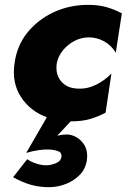

<svg xmlns="http://www.w3.org/2000/svg" viewBox="-20 -490 523 791"><path d="M214 -230Q207 -185 231.5 -155.5Q256 -126 301 -125Q340 -123 376 -141Q412 -159 439 -187L415 -26Q386 -10 352 0Q318 10 272 10H271L216 69Q236 64 256 64Q293 66 318.5 95Q344 124 338 169Q333 205 309.5 229.5Q286 254 253.5 267Q221 280 188 281Q145 282 108 271.5Q71 261 34 240L92 166Q110 178 131.5 184.5Q153 191 170 191Q190 191 211 182Q232 173 233 155Q235 137 216 131.5Q197 126 180 126Q165 125 139.5 128.5Q114 132 88 140L173 -7Q104 -32 66 -91Q28 -150 40 -230Q50 -303 93.5 -356.5Q137 -410 202 -440Q267 -470 343 -470Q388 -470 421 -460Q454 -450 482 -435L457 -273Q438 -304 408.5 -320Q379 -336 346 -336Q315 -336 287 -321.5Q259 -307 239.5 -283Q220 -259 214 -230Z"/></svg>

Font: Jost* Heavy
Style: Italic
Weight: 800
Italic angle: -10°
Version: Version 3.7